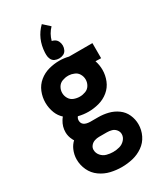

<svg xmlns="http://www.w3.org/2000/svg" viewBox="-243 -870 986 1168"><g transform="rotate(-30 250.0 -285.5)"><path d="M250 213Q211 213 172.5 204Q134 195 101 171.5Q68 148 51 111.5Q34 75 34 36Q34 2 48 -30Q59 -55 79 -74Q75 -79 72 -86Q58 -113 58 -142Q58 -181 79 -215Q85 -225 92 -233Q68 -255 56 -285Q42 -321 42 -359Q42 -397 56.5 -433Q71 -469 101 -493.5Q131 -518 168 -528Q205 -538 243 -538Q275 -538 307 -530H309H471V-424L432 -425Q443 -393 443 -359Q443 -321 428.5 -285Q414 -249 384 -224.5Q354 -200 317 -190Q280 -180 243 -180Q207 -180 172 -189Q163 -178 163 -164Q163 -124 219 -122H224H276Q311 -122 345.5 -113.5Q380 -105 409 -84Q438 -63 452.5 -30.5Q467 2 467 37Q467 77 449.5 113Q432 149 399 172Q366 195 327.5 204Q289 213 250 213ZM250 107Q273 107 295 101Q317 95 333 77.5Q349 60 349 38Q349 21 337.5 7Q326 -7 309.5 -11.5Q293 -16 276 -16H224H222H221Q205 -16 190 -11Q174 -6 163 7Q152 20 152 36Q152 59 167.5 77Q183 95 205.5 101Q228 107 250 107ZM222 -16H221ZM243 -286Q263 -286 283 -293.5Q303 -301 314 -319.5Q325 -338 325 -359Q325 -380 314 -398.5Q303 -417 283 -424Q267 -431 249 -432H243H242Q222 -432 202 -424.5Q182 -417 171 -398.5Q160 -380 160 -359Q160 -338 171 -319.5Q182 -301 202 -293.5Q222 -286 243 -286ZM250 -550Q234 -550 220 -556.5Q206 -563 199 -577.5Q192 -592 192 -608Q192 -613 192 -618V-610V-624Q197 -721 262 -784L307 -743Q275 -710 263 -665Q272 -663 280 -659Q294 -652 301 -637.5Q308 -623 308 -607.5Q308 -592 301 -577.5Q294 -563 280 -556.5Q266 -550 250 -550Z"/></g></svg>

Font: Iosevka SS01
Style: Bold
Weight: 700
Monospace: yes
Designer: Belleve Invis
Foundry: Belleve Invis
Version: 2.3.3; ttfautohint (v1.8.3)